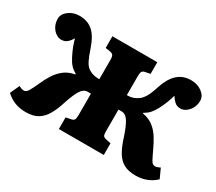

<svg xmlns="http://www.w3.org/2000/svg" viewBox="-131 -975 1412 1255"><g transform="rotate(30 575.0 -348.0)"><path d="M160 13Q71 13 10 -45L42 -115Q52 -110 61 -106.5Q70 -103 80 -103Q97 -103 110 -123.5Q123 -144 146 -195Q162 -232 184 -267Q206 -302 238.5 -328Q271 -354 320 -363V-368Q294 -382 277 -401Q260 -420 245 -450Q228 -483 217.5 -510.5Q207 -538 200 -566Q187 -544 169.5 -528.5Q152 -513 125 -513Q104 -513 83.5 -527.5Q63 -542 50.5 -566.5Q38 -591 38 -621Q38 -657 72.5 -683Q107 -709 154 -709Q214 -709 254 -674.5Q294 -640 321 -560Q338 -509 351.5 -482Q365 -455 379 -443Q393 -431 411 -424Q427 -418 441 -416Q455 -414 471 -414V-558Q471 -584 464.5 -594Q458 -604 438 -607L405 -612V-700H744V-612L709 -605Q690 -602 684.5 -591.5Q679 -581 679 -554V-414Q695 -414 706.5 -416Q718 -418 729 -422Q748 -430 764 -441.5Q780 -453 796 -479.5Q812 -506 829 -560Q852 -632 892.5 -670.5Q933 -709 996 -709Q1044 -709 1078.5 -683Q1113 -657 1113 -621Q1113 -591 1100 -566.5Q1087 -542 1067 -527.5Q1047 -513 1025 -513Q997 -513 980 -529.5Q963 -546 950 -566Q943 -538 932 -510Q921 -482 904 -448Q889 -420 872.5 -401Q856 -382 830 -368V-363Q878 -355 910.5 -329.5Q943 -304 965 -268.5Q987 -233 1004 -196Q1026 -149 1038.5 -126Q1051 -103 1069 -103Q1079 -103 1088.5 -106.5Q1098 -110 1108 -115L1140 -45Q1079 13 990 13Q934 13 899 -7Q864 -27 841 -67Q818 -107 800 -165Q778 -233 756 -269Q734 -305 703 -305H679V-142Q679 -115 685 -107Q691 -99 711 -95L744 -88V0H405V-88L440 -95Q459 -98 465 -107.5Q471 -117 471 -146V-305H446Q415 -305 393.5 -269Q372 -233 350 -165Q333 -111 310.5 -71Q288 -31 253 -9Q218 13 160 13Z"/></g></svg>

Font: Literata 12pt ExtraBold
Style: Regular
Weight: 800
Designer: Latin by Veronika Burian and Jose Scaglione. Greek by Irene Vlachou. Cyrillic by Vera Evstafieva.
Foundry: TypeTogether
Version: Version 3.002